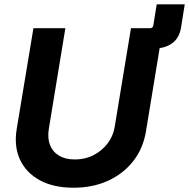

<svg xmlns="http://www.w3.org/2000/svg" viewBox="-20 -858 875 889"><path d="M571.3 -633.8 586.9 -727.5H675.3Q687.5 -727.5 689.9 -740.2L705.6 -837.9H835.4L818.4 -731Q810.1 -681.2 776.9 -657.5Q743.7 -633.8 695.8 -633.8ZM320.3 11.2Q228 11.2 164.3 -23.4Q100.6 -58.1 72.5 -119.1Q44.4 -180.2 57.1 -259.3L134.8 -727.5H282.7L206.1 -261.7Q199.2 -218.8 211.4 -187Q223.6 -155.3 253.2 -137.5Q282.7 -119.6 326.7 -119.6Q374.5 -119.6 413.6 -139.9Q452.6 -160.2 478.5 -194.3Q504.4 -228.5 511.2 -271.5L586.4 -727.5H734.4L655.8 -249.5Q642.6 -170.4 596.7 -111.8Q550.8 -53.2 480 -21Q409.2 11.2 320.3 11.2Z"/></svg>

Font: Inter 24pt
Style: Bold Italic
Weight: 700
Italic angle: -9.3988°
Version: Version 4.001;git-66647c0bb